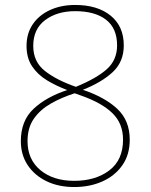

<svg xmlns="http://www.w3.org/2000/svg" viewBox="-20 -744 610 774"><path d="M283 -724Q373 -724 426 -681Q479 -638 479 -561Q479 -495 434.5 -453.5Q390 -412 314 -382Q403 -352 453 -305Q503 -258 503 -181Q503 -120 473 -77.5Q443 -35 392.5 -12.5Q342 10 279 10Q216 10 167.5 -13.5Q119 -37 91.5 -78.5Q64 -120 64 -175Q64 -257 115 -305Q166 -353 251 -381Q206 -398 169 -420.5Q132 -443 109.5 -476.5Q87 -510 87 -559Q87 -609 112 -646Q137 -683 181.5 -703.5Q226 -724 283 -724ZM283 -699Q210 -699 162 -663Q114 -627 114 -559Q114 -495 161 -458Q208 -421 286 -394Q369 -428 410.5 -465Q452 -502 452 -561Q452 -630 407.5 -664.5Q363 -699 283 -699ZM91 -175Q91 -101 143 -58Q195 -15 279 -15Q365 -15 420.5 -57Q476 -99 476 -181Q476 -246 433.5 -287.5Q391 -329 309 -358L281 -368Q228 -351 185 -326.5Q142 -302 116.5 -265.5Q91 -229 91 -175Z"/></svg>

Font: Noto Sans Gujarati Thin
Style: Regular
Weight: 100
Designer: Jelle Bosma - Monotype Design Team, Universal Thirst
Foundry: Monotype Imaging Inc.
Version: Version 2.106; ttfautohint (v1.8.4.7-5d5b)